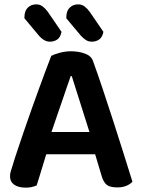

<svg xmlns="http://www.w3.org/2000/svg" viewBox="-20 -850 650 880"><path d="M416 -143H192Q181 -106 168.5 -66Q156 -26 148 0Q138 4 126.5 7Q115 10 98 10Q64 10 45 -3.5Q26 -17 26 -42Q26 -54 29.5 -65.5Q33 -77 38 -92Q46 -120 59.5 -159.5Q73 -199 88.5 -245.5Q104 -292 122 -341.5Q140 -391 156.5 -437.5Q173 -484 188.5 -524.5Q204 -565 215 -594Q228 -601 253.5 -608Q279 -615 305 -615Q340 -615 369 -604.5Q398 -594 406 -571Q426 -516 450 -444.5Q474 -373 498.5 -297Q523 -221 546 -148Q569 -75 587 -17Q577 -6 559.5 1.5Q542 9 518 9Q483 9 468.5 -3.5Q454 -16 446 -43ZM304 -501Q295 -476 284.5 -445Q274 -414 262.5 -380.5Q251 -347 239 -312.5Q227 -278 216 -245H390L309 -501ZM92 -766V-771Q92 -800 107.5 -815Q123 -830 146 -830Q163 -830 175.5 -820.5Q188 -811 199 -796L262 -704Q257 -679 242.5 -669Q228 -659 209 -659Q194 -659 181 -667Q168 -675 159 -686ZM284 -766V-771Q284 -800 299.5 -815Q315 -830 338 -830Q355 -830 367.5 -820.5Q380 -811 391 -796L454 -704Q449 -679 434.5 -669Q420 -659 401 -659Q385 -659 373 -667Q361 -675 351 -686Z"/></svg>

Font: Baloo Chettan 2 SemiBold
Style: Regular
Weight: 600
Designer: Maithili Shingre, Unnati Kotecha and Ek Type
Foundry: Ek Type
Version: Version 1.640;hotconv 1.0.111;makeotfexe 2.5.65597; ttfautoh